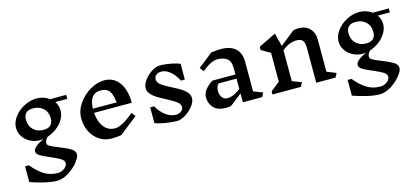

<svg xmlns="http://www.w3.org/2000/svg" viewBox="-65 -1053 3932 1818"><g transform="rotate(-15 1901.0 -143.5)"><path d="M493 -462Q521 -422 521 -372Q521 -328 496 -285.5Q471 -243 429 -211Q387 -179 337 -163Q310 -136 310 -106Q310 -89 336.5 -74.5Q363 -60 415 -40Q486 -12 524.5 11.5Q563 35 563 69Q563 99 524.5 146Q486 193 429 228Q372 263 319 263Q263 263 186.5 244Q110 225 59 206V52H97Q153 121 211 157Q269 193 342 193Q369 193 391.5 182Q414 171 426.5 154.5Q439 138 439 123Q439 96 408 76.5Q377 57 311 29Q248 3 217.5 -16Q187 -35 187 -60Q187 -84 219 -109Q251 -134 295 -153Q279 -150 262 -150Q209 -150 165 -173.5Q121 -197 95.5 -236Q70 -275 70 -321Q70 -376 108 -427Q146 -478 206.5 -509.5Q267 -541 330 -541Q400 -541 453 -501H610L611 -462ZM412 -325Q412 -385 373.5 -422Q335 -459 272 -459Q228 -459 204.5 -437.5Q181 -416 181 -372Q181 -311 219.5 -273.5Q258 -236 320 -236Q365 -236 388.5 -258.5Q412 -281 412 -325Z M1016 2Q976 10 920 10Q854 10 801.5 -24.5Q749 -59 719.5 -118Q690 -177 690 -248Q690 -325 737 -392.5Q784 -460 854.5 -500.5Q925 -541 991 -541Q1086 -541 1138.5 -466Q1191 -391 1191 -268H821Q827 -183 867.5 -129Q908 -75 978 -75Q1043 -75 1163 -176L1193 -138ZM820 -309H1054Q1045 -363 1035.5 -391.5Q1026 -420 1002.5 -438.5Q979 -457 933 -457Q825 -457 820 -309Z M1514 -216Q1462 -243 1430 -263Q1398 -283 1375.5 -309.5Q1353 -336 1353 -367Q1353 -403 1383 -444Q1413 -485 1457 -513Q1501 -541 1539 -541Q1585 -541 1645.5 -529.5Q1706 -518 1733 -504V-350H1695Q1663 -412 1621 -446.5Q1579 -481 1535 -481Q1504 -481 1485 -464.5Q1466 -448 1466 -423Q1466 -392 1498.5 -367.5Q1531 -343 1597 -310Q1648 -284 1679 -265Q1710 -246 1731.5 -220.5Q1753 -195 1753 -164Q1753 -127 1721.5 -86.5Q1690 -46 1644.5 -18Q1599 10 1561 10Q1512 10 1444.5 -1.5Q1377 -13 1348 -27V-181H1386Q1421 -119 1469 -84.5Q1517 -50 1566 -50Q1599 -50 1619.5 -67Q1640 -84 1640 -108Q1640 -136 1609 -159.5Q1578 -183 1514 -216Z M2398 0H2208V-87L2095 2Q2075 10 2045 10Q1959 10 1920.5 -33Q1882 -76 1882 -136Q1882 -172 1908 -207Q1934 -242 1982 -273H2208V-337Q2208 -402 2173.5 -429Q2139 -456 2079 -456Q2017 -456 1927 -381L1897 -419L2041 -533Q2081 -541 2137 -541Q2228 -541 2278 -496.5Q2328 -452 2328 -367V-75L2418 -40ZM2208 -131V-232H2031Q2018 -216 2012.5 -200Q2007 -184 2007 -165Q2007 -128 2026 -101.5Q2045 -75 2077 -75Q2138 -75 2208 -131Z M3117 1H2927V-336Q2927 -391 2910 -413Q2893 -435 2849 -435Q2816 -435 2783.5 -423Q2751 -411 2707 -377V-74L2797 -39L2777 1H2498V-30L2587 -100V-383L2498 -435V-466L2669 -550L2702 -420L2844 -533Q2865 -541 2899 -541Q2967 -541 3007 -499.5Q3047 -458 3047 -387V-75L3137 -39Z M3655 -462Q3683 -422 3683 -372Q3683 -328 3658 -285.5Q3633 -243 3591 -211Q3549 -179 3499 -163Q3472 -136 3472 -106Q3472 -89 3498.5 -74.5Q3525 -60 3577 -40Q3648 -12 3686.5 11.5Q3725 35 3725 69Q3725 99 3686.5 146Q3648 193 3591 228Q3534 263 3481 263Q3425 263 3348.5 244Q3272 225 3221 206V52H3259Q3315 121 3373 157Q3431 193 3504 193Q3531 193 3553.5 182Q3576 171 3588.5 154.5Q3601 138 3601 123Q3601 96 3570 76.5Q3539 57 3473 29Q3410 3 3379.5 -16Q3349 -35 3349 -60Q3349 -84 3381 -109Q3413 -134 3457 -153Q3441 -150 3424 -150Q3371 -150 3327 -173.5Q3283 -197 3257.5 -236Q3232 -275 3232 -321Q3232 -376 3270 -427Q3308 -478 3368.5 -509.5Q3429 -541 3492 -541Q3562 -541 3615 -501H3772L3773 -462ZM3574 -325Q3574 -385 3535.5 -422Q3497 -459 3434 -459Q3390 -459 3366.5 -437.5Q3343 -416 3343 -372Q3343 -311 3381.5 -273.5Q3420 -236 3482 -236Q3527 -236 3550.5 -258.5Q3574 -281 3574 -325Z"/></g></svg>

Font: Inknut Antiqua
Style: Regular
Weight: 400
Designer: Claus Eggers Sørensen
Foundry: Claus Eggers Sørensen
Version: Version 1.003; ttfautohint (v1.8.2) -l 8 -r 50 -G 200 -x 14 